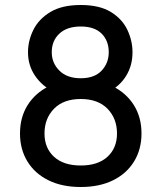

<svg xmlns="http://www.w3.org/2000/svg" viewBox="-20 -734 646 768"><path d="M303 14Q228 14 173.5 -13Q119 -40 89.5 -88.5Q60 -137 60 -200Q60 -265 90.5 -313.5Q121 -362 175.5 -389Q230 -416 303 -416Q376 -416 430.5 -389Q485 -362 515.5 -313.5Q546 -265 546 -200Q546 -137 516.5 -88.5Q487 -40 432.5 -13Q378 14 303 14ZM303 -72Q372 -72 410 -107Q448 -142 448 -200Q448 -260 410 -299Q372 -338 303 -338Q234 -338 196 -299Q158 -260 158 -200Q158 -142 196 -107Q234 -72 303 -72ZM303 -343Q244 -343 196.5 -366Q149 -389 120.5 -430.5Q92 -472 92 -525Q92 -571 113.5 -614.5Q135 -658 181.5 -686Q228 -714 303 -714Q378 -714 423.5 -686Q469 -658 489.5 -614.5Q510 -571 510 -525Q510 -472 484.5 -430.5Q459 -389 412.5 -366Q366 -343 303 -343ZM303 -421Q358 -421 386.5 -451.5Q415 -482 415 -525Q415 -571 386.5 -599.5Q358 -628 303 -628Q248 -628 217.5 -599.5Q187 -571 187 -525Q187 -482 217.5 -451.5Q248 -421 303 -421Z"/></svg>

Font: Cabin VF Beta
Style: Regular
Weight: 400
Designer: Pablo Impallari
Foundry: Pablo Impallari. http://www.impallari.com Igino Marini. http://www.ikern.com
Version: Version 2.200